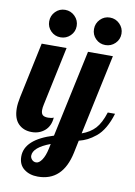

<svg xmlns="http://www.w3.org/2000/svg" viewBox="-103 -779 771 1094"><g transform="rotate(10 283.0 -232.0)"><path d="M9 -114Q9 -141 17 -179L85 -500H229L157 -160Q153 -143 153 -128Q153 -108 162.5 -99.5Q172 -91 194 -91Q214 -91 226 -97Q222 -47 191 -20.5Q160 6 116 6Q68 6 38.5 -24Q9 -54 9 -114ZM82 153Q82 54 245 4L353 -500H497L398 -36Q446 -53 475 -84.5Q504 -116 524 -179H566Q552 -132 531.5 -97Q511 -62 485.5 -41.5Q460 -21 438 -10Q416 1 389 8L374 80Q338 250 194 250Q146 250 114 225Q82 200 82 153ZM128 -577Q105 -600 105 -633Q105 -666 128 -689.5Q151 -713 184 -713Q217 -713 240.5 -689.5Q264 -666 264 -633Q264 -600 240.5 -577Q217 -554 184 -554Q151 -554 128 -577ZM137 139Q137 151 146.5 161.5Q156 172 171 172Q188 172 204 148.5Q220 125 229 83L235 54Q137 91 137 139ZM387 -578Q364 -601 364 -634Q364 -667 387 -690.5Q410 -714 443 -714Q476 -714 499.5 -690.5Q523 -667 523 -634Q523 -601 499.5 -578Q476 -555 443 -555Q410 -555 387 -578Z"/></g></svg>

Font: Lobster Two
Style: Bold Italic
Weight: 700
Designer: Pablo Impallari
Foundry: Pablo Impallari. www.impallari.com
Version: Version 1.006